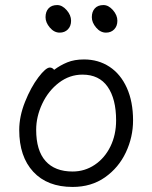

<svg xmlns="http://www.w3.org/2000/svg" viewBox="-20 -721 602 759"><path d="M343 -653Q343 -675 355 -688Q367 -701 389 -701Q409 -701 426.5 -681Q444 -661 444 -639Q444 -618 431.5 -605Q419 -592 399 -592Q377 -592 360 -612Q343 -632 343 -653ZM177 -454Q187 -454 194 -445Q218 -463 246 -474.5Q274 -486 312 -486Q369 -486 413 -457Q457 -428 481.5 -373.5Q506 -319 506 -245Q506 -179 477.5 -118.5Q449 -58 395 -20Q341 18 267 18Q167 18 111.5 -42Q56 -102 56 -207Q56 -261 79 -318.5Q102 -376 131.5 -415Q161 -454 177 -454ZM267 -43Q315 -43 354.5 -69.5Q394 -96 416.5 -142Q439 -188 439 -245Q439 -330 405.5 -378Q372 -426 306 -426Q255 -426 213 -394Q171 -362 147 -311Q123 -260 123 -208Q123 -126 160 -84.5Q197 -43 267 -43ZM206 -701Q226 -701 243.5 -681Q261 -661 261 -639Q261 -618 248.5 -605Q236 -592 216 -592Q194 -592 177 -612Q160 -632 160 -653Q160 -675 172 -688Q184 -701 206 -701Z"/></svg>

Font: Iansui 0.93
Style: Regular
Weight: 400
Designer: But Ko / Fontworks Inc.
Foundry: zi-hi.com / Fontworks Inc.
Version: Version 0.931